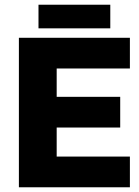

<svg xmlns="http://www.w3.org/2000/svg" viewBox="-20 -802 590 813"><path d="M60 -9V-642H530V-512H220V-392H489V-262H220V-139H530V-9ZM447 -782V-682H143V-782Z"/></svg>

Font: Bakbak One
Style: Regular
Weight: 400
Designer: Saumya Kishore and Sanchit Sawaria
Foundry: A Good Feeling
Version: Version 1.003; ttfautohint (v1.8.3)